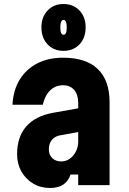

<svg xmlns="http://www.w3.org/2000/svg" viewBox="-20 -921 640 955"><path d="M379 -384V-266L285 -249Q255 -245 239 -226.5Q223 -208 223 -178Q223 -151 240 -134.5Q257 -118 285 -118Q308 -118 327 -131.5Q346 -145 357.5 -167.5Q369 -190 369 -216V-410Q369 -450 349 -473.5Q329 -497 293 -497Q268 -497 248 -485.5Q228 -474 214 -452.5Q200 -431 193 -400H42Q46 -473 78 -525Q110 -577 165 -605.5Q220 -634 294 -634Q408 -634 466.5 -577.5Q525 -521 525 -413V0H369V-53H331Q320 -20 295 -3Q270 14 229 14Q182 14 145 -8Q108 -30 86.5 -68Q65 -106 65 -154Q65 -240 110.5 -292Q156 -344 244 -360ZM296 -668Q247 -668 216.5 -700.5Q186 -733 186 -785Q186 -836 216.5 -868.5Q247 -901 296 -901Q345 -901 375.5 -868.5Q406 -836 406 -785Q406 -733 375.5 -700.5Q345 -668 296 -668ZM296 -748Q304 -748 308 -757Q312 -766 312 -784Q312 -803 308 -812.5Q304 -822 296 -822Q288 -822 284 -812.5Q280 -803 280 -785Q280 -766 284 -757Q288 -748 296 -748Z"/></svg>

Font: Martian Mono Condensed
Style: Bold
Weight: 700
Width: 3
Designer: Roman Shamin
Foundry: Evil Martians
Version: Version 1.000